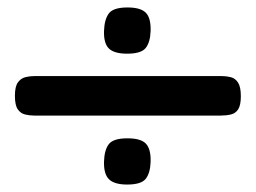

<svg xmlns="http://www.w3.org/2000/svg" viewBox="-20 -518 686 515"><path d="M72 -208Q59 -208 47 -211Q35 -214 27.5 -225Q20 -236 20 -261Q20 -286 28 -297Q36 -308 48 -311Q60 -314 73 -314H574Q587 -314 599 -311Q611 -308 618.5 -296.5Q626 -285 626 -260Q626 -236 619 -225Q612 -214 599.5 -211Q587 -208 572 -208ZM321 -23Q287 -23 272.5 -37Q258 -51 259 -85Q260 -116 272 -131.5Q284 -147 322 -147Q358 -147 371.5 -132.5Q385 -118 384 -84Q383 -54 371 -38.5Q359 -23 321 -23ZM321 -374Q287 -374 272.5 -387.5Q258 -401 259 -435Q260 -466 272 -482Q284 -498 322 -498Q357 -498 371 -484Q385 -470 384 -435Q383 -405 371 -389.5Q359 -374 321 -374Z"/></svg>

Font: Fredoka Expanded Medium
Style: Regular
Weight: 500
Width: 7
Designer: Ben Nathan
Foundry: Milena B. Brandão, Ben Nathan
Version: Version 2.001